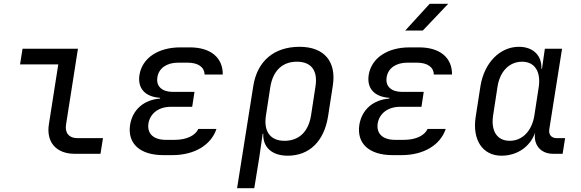

<svg xmlns="http://www.w3.org/2000/svg" viewBox="-20 -805 3040 1005"><path d="M371 0H506L519 -82H384C341 -82 318 -110 326 -155L388 -550H98L85 -468H285L236 -155C221 -61 274 0 371 0Z M882 7C998 7 1085 -46 1113 -130H1018C1003 -96 957 -73 895 -73H848C784 -73 749 -105 757 -159C766 -212 811 -246 875 -246H986L998 -324H885C827 -324 796 -354 804 -401C811 -448 853 -477 912 -477H962C1018 -477 1050 -453 1051 -415H1146C1147 -503 1083 -557 974 -557H924C806 -557 724 -500 710 -413C699 -342 740 -298 818 -293V-289C733 -283 674 -231 661 -152C646 -54 712 7 835 7Z M1221 180H1311L1337 20L1355 -105H1358C1355 -34 1404 10 1486 10C1599 10 1676 -65 1697 -195L1722 -356C1742 -483 1677 -560 1548 -560C1415 -560 1327 -486 1306 -356ZM1469 -68C1395 -68 1359 -117 1372 -200L1395 -350C1409 -435 1458 -482 1534 -482C1610 -482 1645 -435 1631 -350L1608 -200C1594 -115 1545 -68 1469 -68Z M2101 -645H2193L2326 -785H2229ZM2082 7C2198 7 2285 -46 2313 -130H2218C2203 -96 2157 -73 2095 -73H2048C1984 -73 1949 -105 1957 -159C1966 -212 2011 -246 2075 -246H2186L2198 -324H2085C2027 -324 1996 -354 2004 -401C2011 -448 2053 -477 2112 -477H2162C2218 -477 2250 -453 2251 -415H2346C2347 -503 2283 -557 2174 -557H2124C2006 -557 1924 -500 1910 -413C1899 -342 1940 -298 2018 -293V-289C1933 -283 1874 -231 1861 -152C1846 -54 1912 7 2035 7Z M2605 10C2688 10 2756 -38 2781 -111C2771 -48 2809 0 2875 0H2925L2938 -82H2893C2867 -82 2851 -100 2855 -127L2922 -550H2832L2817 -445H2814C2817 -514 2771 -560 2696 -560C2597 -560 2515 -477 2495 -355L2470 -194C2451 -73 2506 10 2605 10ZM2648 -68C2582 -68 2549 -119 2561 -200L2584 -350C2596 -431 2646 -482 2713 -482C2778 -482 2812 -431 2800 -350L2777 -200C2764 -119 2714 -68 2648 -68Z"/></svg>

Font: JetBrains Mono
Style: Italic
Weight: 400
Italic angle: -9°
Monospace: yes
Designer: Philipp Nurullin, Konstantin Bulenkov
Foundry: JetBrains
Version: Version 2.305